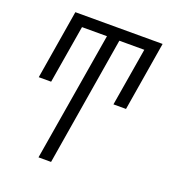

<svg xmlns="http://www.w3.org/2000/svg" viewBox="-133 -626 866 947"><g transform="rotate(20 300.0 -152.5)"><path d="M175 215 288 -462H157L106 -157H41L101 -520H559L499 -157H433L484 -462H353L241 215Z"/></g></svg>

Font: Iosevka SS04 Light Extended
Style: Italic
Weight: 300
Width: 7
Italic angle: -9°
Monospace: yes
Designer: Belleve Invis
Foundry: Belleve Invis
Version: Version 19.0.0; ttfautohint (v1.8.4)